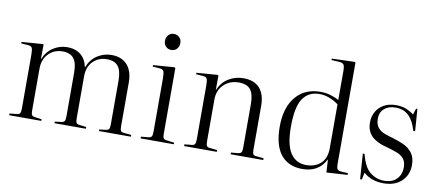

<svg xmlns="http://www.w3.org/2000/svg" viewBox="-69 -1030 2978 1307"><g transform="rotate(10 1419.5 -376.0)"><path d="M38 0V-12L89 -17Q105 -19 110 -28Q115 -37 115 -63V-430Q115 -466 109 -478.5Q103 -491 82 -492L33 -496L34 -506L181 -517L185 -512L184 -415H186Q208 -469 252.5 -497Q297 -525 347 -525Q404 -525 440.5 -496Q477 -467 489 -410Q511 -467 556 -496Q601 -525 654 -525Q724 -525 762.5 -482Q801 -439 801 -360V-58Q801 -35 806.5 -26.5Q812 -18 832 -17L879 -12V0H658V-11L700 -16Q718 -18 724 -26Q730 -34 730 -58V-360Q730 -429 705.5 -460Q681 -491 627 -491Q570 -491 532 -453Q494 -415 494 -350V-60Q494 -40 498 -30Q502 -20 521 -18L568 -12V0H351V-11L392 -16Q410 -18 416.5 -26Q423 -34 423 -58V-360Q423 -430 398.5 -460.5Q374 -491 322 -491Q263 -491 224.5 -451.5Q186 -412 186 -347V-61Q186 -37 191 -28.5Q196 -20 211 -18L260 -11V0Z M1047 -629Q1024 -629 1009 -644.5Q994 -660 994 -683Q994 -707 1009 -723.5Q1024 -740 1047 -740Q1070 -740 1085 -724.5Q1100 -709 1100 -686Q1100 -662 1085.5 -645.5Q1071 -629 1047 -629ZM946 0V-12L999 -17Q1015 -19 1020 -28Q1025 -37 1025 -63V-430Q1025 -466 1018.5 -478.5Q1012 -491 991 -492L942 -496L943 -506L1090 -517L1096 -512V-61Q1096 -37 1101 -28Q1106 -19 1121 -18L1176 -11V0Z M1247 0V-12L1298 -17Q1314 -19 1319 -28Q1324 -37 1324 -63V-430Q1324 -466 1318 -478.5Q1312 -491 1291 -492L1242 -496L1243 -506L1390 -517L1394 -512L1393 -415H1395Q1418 -470 1464.5 -497.5Q1511 -525 1565 -525Q1640 -525 1678 -482.5Q1716 -440 1716 -360V-58Q1716 -35 1721.5 -26.5Q1727 -18 1746 -17L1794 -12V0H1569V-12L1614 -16Q1634 -18 1639.5 -27Q1645 -36 1645 -58V-360Q1645 -429 1620.5 -460Q1596 -491 1539 -491Q1477 -491 1436 -451.5Q1395 -412 1395 -348V-61Q1395 -38 1400 -28.5Q1405 -19 1420 -18L1473 -12V0Z M2066 14Q1969 14 1917 -50.5Q1865 -115 1865 -245Q1865 -376 1927.5 -450.5Q1990 -525 2098 -525Q2135 -525 2168.5 -515Q2202 -505 2226 -491V-691Q2226 -725 2218 -736Q2210 -747 2183 -748L2133 -751L2134 -761L2291 -766L2297 -762V-60Q2297 -36 2303.5 -26Q2310 -16 2330 -15L2377 -12V0L2232 9L2227 -80H2226Q2179 14 2066 14ZM2087 -17Q2149 -17 2187.5 -52.5Q2226 -88 2226 -158V-461Q2198 -482 2164 -495.5Q2130 -509 2093 -509Q2019 -509 1979.5 -451.5Q1940 -394 1940 -256Q1940 -132 1978 -74.5Q2016 -17 2087 -17Z M2466 14 2454 -161H2466Q2488 -71 2531.5 -37.5Q2575 -4 2627 -4Q2684 -4 2714.5 -35.5Q2745 -67 2745 -115Q2745 -153 2728.5 -174.5Q2712 -196 2681.5 -208Q2651 -220 2608 -232Q2586 -237 2561.5 -246.5Q2537 -256 2515 -272Q2493 -288 2479 -314Q2465 -340 2465 -380Q2465 -419 2483 -452Q2501 -485 2536 -505Q2571 -525 2621 -525Q2664 -525 2694.5 -511.5Q2725 -498 2744 -482L2758 -525H2767L2778 -373H2765Q2747 -439 2712 -473.5Q2677 -508 2619 -508Q2571 -508 2542 -482.5Q2513 -457 2513 -413Q2513 -374 2531 -352Q2549 -330 2578.5 -319Q2608 -308 2641 -299Q2676 -289 2712 -273Q2748 -257 2772.5 -226Q2797 -195 2797 -142Q2797 -73 2751 -29.5Q2705 14 2626 14Q2588 14 2553.5 3Q2519 -8 2488 -35L2478 14Z"/></g></svg>

Font: Literata 72pt Light
Style: Regular
Weight: 300
Designer: Latin by Veronika Burian and Jose Scaglione. Greek by Irene Vlachou. Cyrillic by Vera Evstafieva.
Foundry: TypeTogether
Version: Version 3.002